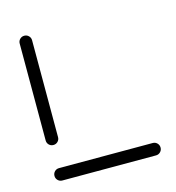

<svg xmlns="http://www.w3.org/2000/svg" viewBox="-84 -592 611 665"><g transform="rotate(-15 221.5 -259.5)"><path d="M417.4 -22.2Q417.4 -13 410.9 -6.5Q404.4 0 395.2 0H59.3Q50 0 43.5 -6.5Q37 -13 37 -22.2Q37 -31.5 43.5 -38Q50 -44.4 59.3 -44.4H395.2Q404.4 -44.4 410.9 -38Q417.4 -31.5 417.4 -22.2ZM61.5 -126.7Q52.2 -126.7 45.7 -133.1Q39.3 -139.6 39.3 -148.9V-496.3Q39.3 -505.6 45.7 -512Q52.2 -518.5 61.5 -518.5Q70.7 -518.5 77.2 -512Q83.7 -505.6 83.7 -496.3V-148.9Q83.7 -139.6 77.2 -133.1Q70.7 -126.7 61.5 -126.7Z"/></g></svg>

Font: 26F Galaxy Hebrew
Style: Regular
Weight: 400
Designer: C₂₉H₂₅N₃O₅
Version: Version 1.000